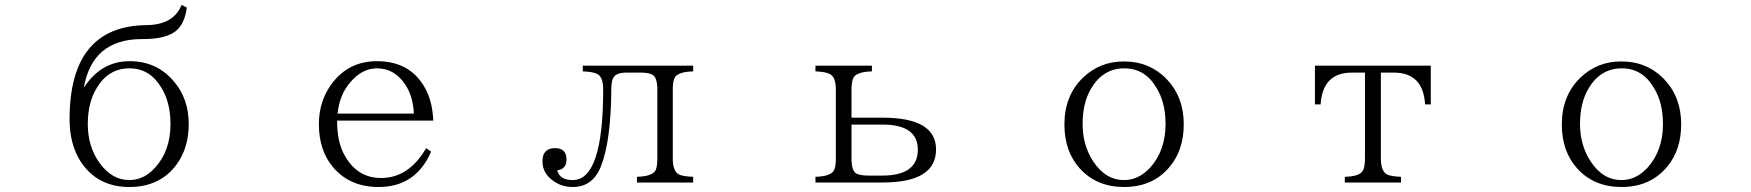

<svg xmlns="http://www.w3.org/2000/svg" viewBox="-20 -788 7040 772"><path d="M710 -768.1 731 -757.8Q721.7 -680.7 672.9 -653.8Q631.3 -630.9 556.6 -630.9H550.8Q351.1 -630.9 316.9 -435.1Q386.2 -542 501 -542Q611.3 -542 679.7 -460Q738.8 -390.6 738.8 -289.1Q738.8 -193.8 690.9 -127.9Q624.5 -36.1 500 -36.1Q373 -36.1 305.7 -136.2Q259.8 -206.1 259.8 -309.1Q259.8 -684.1 569.8 -687Q678.2 -688.5 710 -768.1ZM501 -513.2Q416.5 -513.2 370.1 -436Q333 -377 333 -289.1Q333 -197.8 380.9 -131.8Q430.7 -64 500 -64Q558.1 -64 602.5 -112.8Q665.5 -180.7 665.5 -289.1Q665.5 -377 628.4 -436Q582 -513.2 501 -513.2Z M1713.4 -178.2Q1651.9 -36.1 1502.4 -36.1Q1387.7 -36.1 1320.3 -114.3Q1262.2 -182.6 1262.2 -288.1Q1262.2 -378.4 1310.1 -445.8Q1377.9 -542 1496.1 -542Q1637.7 -542 1696.3 -419.9Q1719.2 -371.1 1722.2 -303.2H1335.4Q1335.4 -226.1 1359.4 -175.3Q1410.2 -72.3 1512.2 -72.3Q1624 -72.3 1693.4 -192.4ZM1644 -331.1Q1641.1 -398.4 1611.3 -445.3Q1567.4 -513.2 1496.1 -513.2Q1436.5 -513.2 1390.1 -459Q1344.7 -407.7 1337.4 -331.1Z M2323.2 -523.9H2767.1V-501Q2710.9 -499.5 2694.8 -479Q2685.1 -464.8 2685.1 -428.2V-150.4Q2685.1 -99.6 2710 -86.4Q2726.6 -78.6 2767.1 -77.1V-54.2H2541V-77.1Q2597.2 -78.6 2613.3 -99.1Q2623 -111.8 2623 -150.4V-428.2Q2623 -475.6 2604 -487.3Q2588.9 -496.1 2556.2 -496.1H2499Q2455.6 -496.1 2444.8 -473.1Q2438 -459 2438 -429.2Q2436.5 -222.2 2397 -121.1Q2364.3 -36.1 2283.2 -36.1Q2241.7 -36.1 2210 -57.1Q2161.1 -88.4 2161.1 -139.2Q2161.1 -192.4 2211.9 -192.4Q2257.8 -192.4 2257.8 -146.5Q2257.8 -107.9 2220.2 -103Q2230.5 -64 2283.2 -64Q2405.3 -64 2405.3 -428.2Q2405.3 -479.5 2380.4 -491.2Q2363.3 -499.5 2323.2 -501Z M3258.8 -523.9H3485.8V-501Q3429.7 -499.5 3413.6 -479Q3403.8 -464.8 3403.8 -427.7V-314.9H3528.8Q3743.7 -314.9 3743.7 -187Q3743.7 -54.2 3528.8 -54.2H3258.8V-77.1Q3314.9 -78.6 3330.6 -99.1Q3340.8 -111.8 3340.8 -148.9V-427.7Q3340.8 -479 3315.9 -490.7Q3298.8 -499.5 3258.8 -501ZM3403.8 -287.1V-148.9Q3403.8 -99.1 3425.8 -88.9Q3440.9 -82 3474.6 -82H3526.9Q3670.4 -82 3670.4 -186Q3670.4 -287.1 3528.8 -287.1Z M4498.5 -541Q4604.5 -541 4673.8 -466.8Q4739.7 -396.5 4739.7 -288.1Q4739.7 -186 4684.6 -119.1Q4616.7 -36.1 4500 -36.1Q4389.6 -36.1 4321.8 -110.4Q4259.8 -179.7 4259.8 -287.1Q4259.8 -404.3 4335 -476.1Q4402.8 -541 4498.5 -541ZM4501 -513.2Q4415 -513.2 4367.2 -432.1Q4333 -374.5 4333 -290Q4333 -204.6 4375 -140.1Q4424.3 -64 4500 -64Q4557.6 -64 4603.5 -112.8Q4666.5 -182.1 4666.5 -289.1Q4666.5 -375.5 4630.4 -434.1Q4584.5 -513.2 4501 -513.2Z M5267.1 -523.9H5732.9V-368.2H5710Q5702.6 -496.1 5584 -496.1H5532.2V-151.4Q5532.2 -99.6 5557.1 -86.4Q5573.7 -78.6 5613.3 -77.1V-54.2H5387.2V-77.1Q5443.8 -78.6 5458 -99.1Q5468.3 -113.3 5468.3 -151.4V-496.1H5416Q5297.9 -496.1 5290 -368.2H5267.1Z M6498.5 -541Q6604.5 -541 6673.8 -466.8Q6739.7 -396.5 6739.7 -288.1Q6739.7 -186 6684.6 -119.1Q6616.7 -36.1 6500 -36.1Q6389.6 -36.1 6321.8 -110.4Q6259.8 -179.7 6259.8 -287.1Q6259.8 -404.3 6335 -476.1Q6402.8 -541 6498.5 -541ZM6501 -513.2Q6415 -513.2 6367.2 -432.1Q6333 -374.5 6333 -290Q6333 -204.6 6375 -140.1Q6424.3 -64 6500 -64Q6557.6 -64 6603.5 -112.8Q6666.5 -182.1 6666.5 -289.1Q6666.5 -375.5 6630.4 -434.1Q6584.5 -513.2 6501 -513.2Z"/></svg>

Font: I.Ming
Style: Regular
Weight: 400
Designer: Ichiten Fonts Project
Version: Version 6.11; Dec 27, 2019